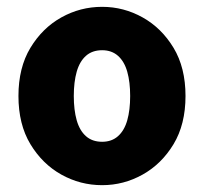

<svg xmlns="http://www.w3.org/2000/svg" viewBox="-20 -530 597 562"><path d="M279 12Q215 12 159.5 -19Q104 -50 69 -108Q34 -166 34 -249Q34 -332 69 -390Q104 -448 159.5 -479Q215 -510 279 -510Q342 -510 397.5 -479Q453 -448 488 -390Q523 -332 523 -249Q523 -166 488 -108Q453 -50 397.5 -19Q342 12 279 12ZM279 -115Q307 -115 325.5 -131.5Q344 -148 352.5 -178Q361 -208 361 -249Q361 -290 352.5 -320Q344 -350 325.5 -366.5Q307 -383 279 -383Q250 -383 231.5 -366.5Q213 -350 204.5 -320Q196 -290 196 -249Q196 -208 204.5 -178Q213 -148 231.5 -131.5Q250 -115 279 -115Z"/></svg>

Font: Mada ExtraBold
Style: Regular
Weight: 800
Designer: Khaled Hosny
Version: Version 1.5